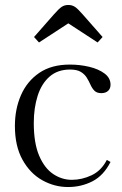

<svg xmlns="http://www.w3.org/2000/svg" viewBox="-20 -743 490 773"><path d="M410 -99 425 -91Q397 -36 352 -13Q307 10 254 10Q199 10 150 -17.5Q101 -45 70.5 -100Q40 -155 40 -236Q40 -304 64.5 -360Q89 -416 138 -449.5Q187 -483 261 -483Q302 -483 339.5 -474Q377 -465 401 -447Q425 -429 425 -402Q425 -386 415 -377Q405 -368 388 -368Q370 -368 360.5 -377.5Q351 -387 344.5 -401.5Q338 -416 329.5 -430Q321 -444 305.5 -453.5Q290 -463 262 -463Q212 -463 179.5 -434.5Q147 -406 131.5 -357Q116 -308 116 -248Q116 -167 137.5 -116.5Q159 -66 194 -42.5Q229 -19 269 -19Q310 -19 349 -37.5Q388 -56 410 -99ZM255 -649 137 -572 117 -594 197 -685Q217 -708 228.5 -715.5Q240 -723 255 -723Q270 -723 281.5 -715.5Q293 -708 313 -685L393 -594L373 -572Z"/></svg>

Font: Gilda Display
Style: Regular
Weight: 400
Designer: Eduardo Rodriguez Tunni
Foundry: Eduardo Rodriguez Tunni
Version: Version 1.002; ttfautohint (v1.8.4.7-5d5b);gftools[0.9.22]